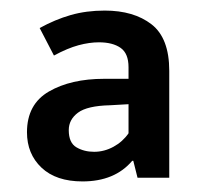

<svg xmlns="http://www.w3.org/2000/svg" viewBox="-20 -610 386 363"><path d="M55 -557Q84 -573 113.5 -581.5Q143 -590 178 -590Q233 -590 266.5 -564Q300 -538 300 -476V-274H240L232 -306H230Q197 -267 136 -267Q86 -267 58.5 -293Q31 -319 31 -360Q31 -413 72.5 -437Q114 -461 177 -461H223V-483Q223 -509 208 -519.5Q193 -530 167 -530Q149 -530 128.5 -524.5Q108 -519 82 -505ZM223 -413 188 -411Q145 -410 127.5 -397Q110 -384 110 -364Q110 -340 124.5 -331.5Q139 -323 158 -323Q177 -323 194.5 -332.5Q212 -342 223 -358Z"/></svg>

Font: Ek Mukta SemiBold
Style: Regular
Weight: 600
Designer: Girish Dalvi and Yashodeep Gholap
Foundry: Ek Type
Version: Version 2.538;PS 1.002;hotconv 16.6.51;makeotf.lib2.5.65220;